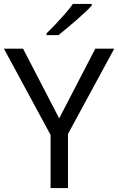

<svg xmlns="http://www.w3.org/2000/svg" viewBox="-20 -963 605 983"><path d="M283 -357 468 -714H565L328 -277V0H239V-272L0 -714H98ZM450 -935Q436 -919 414.5 -899Q393 -879 369.5 -858.5Q346 -838 322.5 -818.5Q299 -799 279 -783H218V-792Q239 -812 264.5 -839Q290 -866 314.5 -894Q339 -922 353 -943H450Z"/></svg>

Font: Noto Sans Hebrew Thin
Style: Regular
Weight: 400
Version: Version 3.001